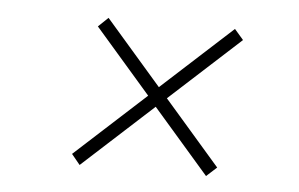

<svg xmlns="http://www.w3.org/2000/svg" viewBox="-34 -554 633 407"><g transform="rotate(5 282.0 -350.0)"><path d="M130 -214 280 -351 161 -488 182 -508 301 -371 451 -508 470 -486 320 -349 439 -212 417 -192 298 -329 148 -192Z"/></g></svg>

Font: Montserrat ExtraLight
Style: Italic
Weight: 200
Italic angle: -11.3°
Designer: Julieta Ulanovsky
Foundry: Julieta Ulanovsky
Version: Version 9.000; ttfautohint (v1.8.4.7-5d5b)